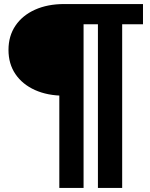

<svg xmlns="http://www.w3.org/2000/svg" viewBox="-20 -720 744 950"><path d="M273.5 210V-269L297.5 -246.5Q215.5 -246.5 153.2 -274.5Q91 -302.5 56.5 -353.2Q22 -404 22 -473Q22 -542 56.5 -593Q91 -644 153.2 -672Q215.5 -700 297.5 -700H687.5V-600H584.5V210H464.5V-600H393.5V210Z"/></svg>

Font: Geologica Roman ExtraBold
Style: Regular
Weight: 800
Designer: Sindre Bremnes, Frode Helland
Foundry: Monokrom Skriftforlag AS
Version: Version 1.010;gftools[0.9.28]